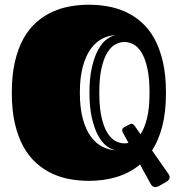

<svg xmlns="http://www.w3.org/2000/svg" viewBox="-20 -744 750 810"><path d="M355 19Q315.9 19 276.6 12.2Q237.3 5.4 201.2 -11.2Q165 -27.8 133.8 -55.4Q102.5 -83 79.3 -124.3Q56.2 -165.5 43 -221.9Q29.8 -278.3 29.8 -353Q29.8 -427.2 43 -483.9Q56.2 -540.5 79.3 -581.8Q102.5 -623 133.8 -650.4Q165 -677.7 201.2 -694.1Q237.3 -710.4 276.6 -717.3Q315.9 -724.1 355 -724.1Q394 -724.1 433.6 -717.3Q473.1 -710.4 509.3 -694.1Q545.4 -677.7 576.7 -650.4Q607.9 -623 630.9 -581.8Q653.8 -540.5 667 -483.9Q680.2 -427.2 680.2 -353Q680.2 -271 664.6 -211.2Q648.9 -151.4 621.6 -108.9L690.4 -10.7Q695.8 -2.4 695.8 3.4Q695.8 10.3 691.2 15.4Q686.5 20.5 680.7 23.9L649.9 41Q646.5 43 643.1 44.2Q639.6 45.4 635.7 45.4Q629.9 45.4 624.5 42Q619.1 38.6 614.7 30.3L570.8 -50.3Q547.9 -30.8 522 -17.6Q496.1 -4.4 468.5 3.7Q440.9 11.7 412.1 15.4Q383.3 19 355 19ZM526.4 -219.2Q538.1 -226.6 547.9 -213.4L572.8 -177.7Q589.4 -201.7 600.1 -244.4Q610.8 -287.1 610.8 -353Q610.8 -414.1 601.8 -455.1Q592.8 -496.1 577.9 -521Q563 -545.9 543.9 -556.4Q524.9 -566.9 504.9 -566.9Q484.9 -566.9 466.1 -556.4Q447.3 -545.9 432.1 -521Q417 -496.1 408 -455.1Q398.9 -414.1 398.9 -353Q398.9 -292 408 -251Q417 -210 432.1 -185.1Q447.3 -160.2 466.1 -149.7Q484.9 -139.2 504.9 -139.2Q514.2 -139.2 522 -141.1L498 -185.5Q494.6 -191.9 495.6 -197.5Q496.6 -203.1 503.4 -207ZM357.4 -353Q357.4 -414.1 367.4 -458.5Q377.4 -502.9 393.1 -532.2Q408.7 -561.5 428.5 -576.9Q448.2 -592.3 468.3 -596.2Q439.5 -594.7 412.1 -581.1Q384.8 -567.4 363.5 -538.6Q342.3 -509.8 329.6 -464.1Q316.9 -418.5 316.9 -353Q316.9 -287.6 329.6 -241.9Q342.3 -196.3 363.5 -167.5Q384.8 -138.7 412.1 -125Q439.5 -111.3 468.3 -109.9Q448.2 -113.3 428.5 -128.9Q408.7 -144.5 393.1 -173.8Q377.4 -203.1 367.4 -247.6Q357.4 -292 357.4 -353Z"/></svg>

Font: Fascinate Inline
Style: Regular
Weight: 900
Designer: Astigmatic (AOETI)
Foundry: Astigmatic (AOETI)
Version: Version 1.000